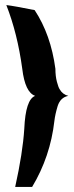

<svg xmlns="http://www.w3.org/2000/svg" viewBox="-20 -625 292 759"><path d="M107 114H40Q70 -21 76 -116Q81 -232 119 -246Q79 -260 68 -353Q49 -493 5 -605Q38 -601 117 -585Q181 -488 199 -353Q199 -324 205 -301.5Q211 -279 216 -272Q227 -252 250 -246Q219 -240 208 -206Q198 -173 195 -147Q179 -6 107 114Z"/></svg>

Font: Ruslan Display
Style: Regular
Weight: 400
Version: Version 1.000